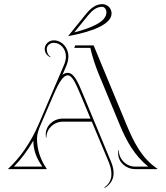

<svg xmlns="http://www.w3.org/2000/svg" viewBox="-20 -820 805 931"><path d="M312 -645C421.9 -665.5 521 -700.5 521 -755C521 -779.8 500.8 -800 476 -800C444.1 -800 418.8 -779 396.7 -751.7L311 -646ZM340.1 -662.9 406 -744.1C425.5 -768.1 447.2 -787 475 -787C486.6 -787 496 -774.9 496 -760C496 -713.6 421.2 -684 340.1 -662.9ZM20 0H206L207 -1C176 -45 159.4 -95.5 159.4 -147.4C159.4 -171.3 167.7 -193 177.2 -215.1L240 -361C267.8 -425.5 288.4 -454.7 308.3 -454.7C328.3 -454.7 344.2 -423.7 370.8 -360L418.9 -245H285C239 -245 201.9 -211 201.9 -169C201.9 -164 201.9 -159 202.9 -153H204.9C204.9 -195.5 241 -230 285 -230H425.1L504 -42C513.5 -19.4 520.3 0.8 520.3 25C520.3 51.4 508.2 74.1 486 88L488 91C514.6 75.4 530.9 50.1 530.9 20.1C530.9 -3.1 524.4 -22.5 515 -44L381.9 -364.6C356.6 -425.2 338.4 -466.7 308.3 -466.7C299.1 -466.7 290.8 -463.4 282.9 -457.1L301 -499.3C308.1 -515.9 311.6 -531.9 311.6 -546.4C311.6 -589.4 279.9 -624.4 240.8 -624.4C216.5 -624.4 196.8 -605.5 196.8 -582.3C196.8 -564.7 207.8 -550.1 224.7 -542L225.7 -544C212.8 -552.2 206.8 -566.3 206.8 -582.3C206.8 -598.9 222 -612.4 240.8 -612.4C273.3 -612.4 299.6 -582.8 299.6 -546.4C299.6 -533.8 296.6 -519.3 290 -504L168 -219C128.3 -126.3 76 -54 19 -1ZM434 -600H345L340 -588H418C427.3 -546.7 441 -504 459 -460L560.4 -215.4C594.2 -133.8 631.8 -66.9 698.8 -12H636C592 -12 556 -48 556 -92H554C553 -86 553 -81 553 -76C553 -34 590 0 636 0H743V-2C667 -53 628.9 -129.8 591.5 -220ZM141.6 -138.2C141.6 -90.8 157.5 -51.1 185.5 -12H47.4C81.9 -47.5 113.6 -89 141.6 -138.2Z"/></svg>

Font: SortefaxS01
Style: Medium
Weight: 500
Designer: gluk
Foundry: gluk
Version: Version 0.261